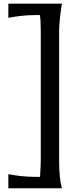

<svg xmlns="http://www.w3.org/2000/svg" viewBox="-20 -879 432 1021"><path d="M24.4 -859.4H309.1Q294.4 -766.1 294.4 -712.9V-24.4Q294.4 69.8 309.1 122.1H24.4V46.9Q93.8 61.5 170.9 61.5H192.9Q196.8 -3.4 196.8 -24.4V-712.9Q196.8 -776.9 191.9 -798.8H170.9Q97.7 -798.8 24.4 -784.2Z"/></svg>

Font: Classica
Style: Book
Weight: 400
Designer: Wojciech Kalinowski "wmk69" (wmk69@o2.pl)
Foundry: Wojciech Kalinowski "wmk69" (wmk69@o2.pl)
Version: Version 2.1.1; 2021-05-14